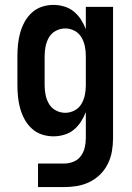

<svg xmlns="http://www.w3.org/2000/svg" viewBox="-20 -548 540 783"><path d="M135 215V119H241Q261 119 279.5 111.5Q298 104 309.5 88.5Q321 73 325.5 54Q330 35 330 15V-91Q322 -70 310 -51.5Q298 -33 281 -19Q264 -5 242 1.5Q220 8 198 8Q174 8 151 0.5Q128 -7 110 -23.5Q92 -40 80.5 -61Q69 -82 62.5 -105Q56 -128 53.5 -152Q51 -176 51 -200V-320Q51 -344 53.5 -368Q56 -392 62.5 -415Q69 -438 80.5 -459Q92 -480 110 -496.5Q128 -513 151 -520.5Q174 -528 198 -528Q220 -528 242 -521.5Q264 -515 281 -501Q298 -487 310 -468.5Q322 -450 330 -429V-520H441V15Q441 42 436.5 68.5Q432 95 420 119.5Q408 144 389 163Q370 182 345.5 194Q321 206 294.5 210.5Q268 215 241 215ZM246 -88Q266 -88 284 -97.5Q302 -107 312 -124Q322 -141 326 -160.5Q330 -180 330 -200V-320Q330 -340 326 -359.5Q322 -379 312 -396Q302 -413 284 -422.5Q266 -432 246 -432Q226 -432 208 -422.5Q190 -413 180 -396Q170 -379 166 -359.5Q162 -340 162 -320V-200Q162 -180 166 -160.5Q170 -141 180 -124Q190 -107 208 -97.5Q226 -88 246 -88Z"/></svg>

Font: Iosevka Term Curly
Style: Bold
Weight: 700
Designer: Belleve Invis
Foundry: Belleve Invis
Version: Version 32.3.0